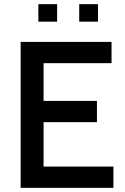

<svg xmlns="http://www.w3.org/2000/svg" viewBox="-20 -901 600 921"><path d="M79 -700H515V-598H189V-417H445V-315H189V-102H524V0H79ZM164 -881H254V-797H164ZM360 -881H450V-797H360Z"/></svg>

Font: Cabin Medium
Style: Regular
Weight: 500
Designer: Pablo Impallari
Foundry: Pablo Impallari. http://www.impallari.com Igino Marini. http://www.ikern.com
Version: Version 2.001